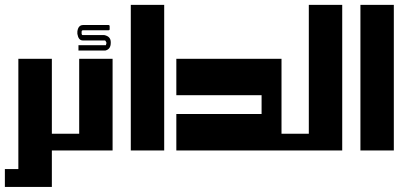

<svg xmlns="http://www.w3.org/2000/svg" viewBox="-22 -605 1653 772"><path d="M51.8 -368.7H186.5V146.5H-2.4V74.7H51.8Z M296.4 -67.4V-368.7H430.7V0H159.7V-67.4ZM312.5 -504.4H414.6Q418.9 -503.9 418.9 -499.5V-487.8Q418.9 -483.4 414.6 -483.4H310.5Q306.2 -481.9 306.2 -478.5V-468.8Q307.1 -463.9 310.5 -463.9H397.5Q423.3 -458.5 423.3 -435.5V-432.6Q423.3 -407.2 401.9 -401.9H293.5V-423.3H403.8Q406.2 -431.6 406.2 -432.6Q402.8 -442.4 399.4 -442.4H310.5Q293.5 -442.4 289.1 -468.8V-478.5Q292.5 -504.4 312.5 -504.4Z M503.9 -585.4H638.2V0H503.9Z M687 -368.7H1109.9V0H687V-146.5H1029.8V-222.2H687Z M1219.7 -67.4V-585.4H1354V0H1083V-67.4Z M1427.2 -585.4H1561.5V0H1427.2Z"/></svg>

Font: Aqlam Corner
Style: Regular
Weight: 400
Designer: Developer/ Husham Jawad
Version: Version 1.00;December 29, 2020;FontCreator 13.0.0.2683 32-bi